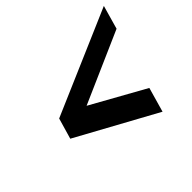

<svg xmlns="http://www.w3.org/2000/svg" viewBox="-128 -764 918 918"><g transform="rotate(-45 331.0 -305.0)"><path d="M662.1 -583 627.9 -462.9 266.1 -303.7 538.6 -151.9 502.9 -26.9 99.6 -247.6 130.4 -353.5Z"/></g></svg>

Font: Cantarell
Style: Bold Italic
Weight: 700
Italic angle: -16°
Designer: Dave Crossland
Version: Version 1.004